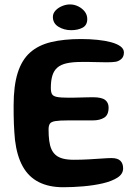

<svg xmlns="http://www.w3.org/2000/svg" viewBox="-20 -796 612 846"><path d="M258.5 29Q196 29 151.2 6.5Q106.5 -16 80.5 -62.2Q54.5 -108.5 46 -179.5Q44.5 -196 43.2 -213.5Q42 -231 41.2 -250Q40.5 -269 40.2 -289.2Q40 -309.5 40 -331Q40 -418 58 -475Q76 -532 112.5 -564.5Q149 -597 205 -610.5Q261 -624 337 -624Q375 -624 409 -620.5Q443 -617 469.2 -610Q495.5 -603 510.8 -591.8Q526 -580.5 526 -565Q526 -547.5 516 -537.5Q506 -527.5 491 -524Q475 -521.5 450 -521.5Q425 -521.5 396 -522.5Q367 -523.5 338 -523Q300 -523 274 -517.2Q248 -511.5 232.8 -498.2Q217.5 -485 210.8 -463Q204 -441 204 -408.5Q204 -391 208.8 -381.8Q213.5 -372.5 230.2 -369Q247 -365.5 283.5 -365.5Q294 -365.5 308.5 -365.8Q323 -366 338.2 -366.5Q353.5 -367 367.2 -367.2Q381 -367.5 390 -367.5Q427.5 -367.5 443 -355.8Q458.5 -344 458.5 -322Q458.5 -289.5 439 -277.5Q419.5 -265.5 389.5 -265.5Q377.5 -265.5 363.2 -265.5Q349 -265.5 334.2 -265.5Q319.5 -265.5 305.8 -265.5Q292 -265.5 281 -265.5Q243 -265.5 224.2 -262.5Q205.5 -259.5 199.8 -251Q194 -242.5 194 -225.5Q194 -198 196.8 -176.5Q199.5 -155 206.5 -139Q213.5 -123 226 -112.5Q238.5 -102 258 -97Q277.5 -92 305 -92Q338 -92 370.2 -93.8Q402.5 -95.5 429.2 -97.5Q456 -99.5 471.5 -99.5Q498 -99.5 510.2 -87.8Q522.5 -76 522.5 -54Q522.5 -29.5 497.8 -13.5Q473 2.5 433.2 11.8Q393.5 21 347.2 25Q301 29 258.5 29ZM293.5 -663Q262.5 -663 237.8 -678Q213 -693 213 -721.5Q213 -737 224.5 -749.5Q236 -762 253.5 -769.2Q271 -776.5 288.5 -776.5Q307.5 -776.5 325 -767.8Q342.5 -759 353.5 -744.8Q364.5 -730.5 364.5 -712Q364.5 -685 343.8 -674Q323 -663 293.5 -663Z"/></svg>

Font: Gluten Medium
Style: Regular
Weight: 500
Designer: Tyler Finck
Foundry: Etcetera Type Company
Version: Version 1.300